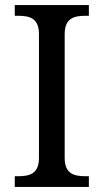

<svg xmlns="http://www.w3.org/2000/svg" viewBox="-20 -734 407 754"><path d="M38 0H329V-42H316C271 -42 234 -51 234 -114V-600C234 -663 271 -672 316 -672H329V-714H38V-672H51C96 -672 133 -663 133 -600V-114C133 -51 96 -42 51 -42H38Z"/></svg>

Font: Noto Serif Balinese
Style: Regular
Weight: 400
Designer: Monotype Design Team
Foundry: Monotype Imaging Inc.
Version: Version 2.005